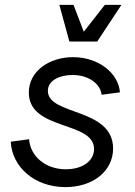

<svg xmlns="http://www.w3.org/2000/svg" viewBox="-20 -750 552 786"><path d="M248 16C361 16 443 -50 443 -142C443 -310 176 -276 176 -378C176 -422 226 -443 277 -443C343 -443 391 -407 396 -362L471 -372C465 -451 383 -516 279 -516C183 -516 98 -460 98 -371C98 -214 365 -256 365 -140C365 -90 316 -57 250 -57C164 -57 104 -112 99 -180L24 -170C29 -67 121 16 248 16ZM264 -580H378L477 -730H409L323 -620L281 -730H223Z"/></svg>

Font: Uncut Sans
Style: Italic
Weight: 400
Italic angle: -11°
Designer: Kasper Nordkvist
Foundry: UNCUT.wtf
Version: Version 1.304;Glyphs 3.2 (3246)